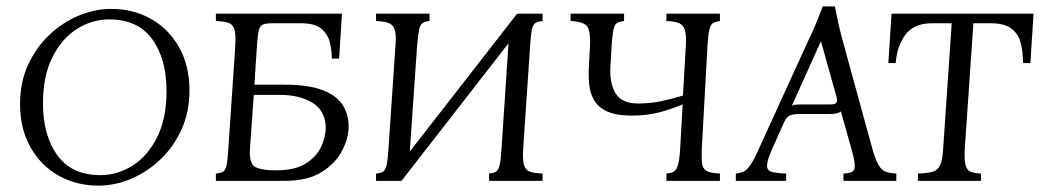

<svg xmlns="http://www.w3.org/2000/svg" viewBox="-20 -568 3288 603"><path d="M289 15Q220 15 164 -16.5Q108 -48 75.5 -106Q43 -164 43 -241Q43 -310 68.5 -365Q94 -420 135.5 -459Q177 -498 227.5 -519Q278 -540 329 -540Q399 -540 454.5 -508.5Q510 -477 542.5 -419.5Q575 -362 575 -284Q575 -215 549.5 -160Q524 -105 482.5 -66Q441 -27 390.5 -6Q340 15 289 15ZM295 -18Q349 -18 396.5 -48Q444 -78 473.5 -137Q503 -196 503 -282Q503 -383 458 -445Q413 -507 323 -507Q269 -507 221.5 -477Q174 -447 144.5 -388Q115 -329 115 -243Q115 -143 160 -80.5Q205 -18 295 -18Z M874 -302Q949 -302 993 -285Q1037 -268 1056 -238.5Q1075 -209 1075 -171Q1075 -134 1054 -94Q1033 -54 989 -27Q945 0 875 0H658V-23Q672 -24 680 -28.5Q688 -33 691.5 -49Q695 -65 697 -100L719 -425Q721 -461 716 -476.5Q711 -492 697 -496.5Q683 -501 658 -502V-525H1054L1045 -384H1022Q1022 -409 1016 -434.5Q1010 -460 989.5 -477.5Q969 -495 926 -495H836Q817 -495 807 -491.5Q797 -488 793 -473Q789 -458 787 -425L779 -302ZM765 -100Q762 -54 782 -43.5Q802 -33 846 -33Q908 -33 942 -55.5Q976 -78 989.5 -109Q1003 -140 1003 -166Q1003 -219 962.5 -244.5Q922 -270 859 -270H777Z M1241 0H1161V-23Q1175 -24 1182.5 -28.5Q1190 -33 1194 -49Q1198 -65 1200 -100L1222 -425Q1225 -460 1219.5 -475.5Q1214 -491 1200 -496Q1186 -501 1161 -502V-525H1329V-502Q1315 -501 1307.5 -496Q1300 -491 1296.5 -475.5Q1293 -460 1290 -425L1267 -92L1604 -525H1684V-502Q1670 -501 1662 -496Q1654 -491 1650.5 -475.5Q1647 -460 1645 -425L1623 -100Q1621 -65 1626 -49Q1631 -33 1645 -28.5Q1659 -24 1684 -23V0H1516V-23Q1530 -24 1537.5 -28.5Q1545 -33 1549 -49Q1553 -65 1555 -100L1577 -432Z M1964 -205Q1916 -205 1888 -217.5Q1860 -230 1847 -251.5Q1834 -273 1831 -298.5Q1828 -324 1829 -350L1833 -425Q1835 -469 1824.5 -484.5Q1814 -500 1772 -502V-525H1940V-502Q1916 -500 1910 -486Q1904 -472 1901 -425L1897 -358Q1894 -308 1913 -275.5Q1932 -243 1984 -243Q2022 -243 2055.5 -250Q2089 -257 2125 -268L2134 -425Q2136 -459 2130.5 -475Q2125 -491 2111 -496Q2097 -501 2073 -502V-525H2241V-502Q2227 -500 2219.5 -495.5Q2212 -491 2208 -475.5Q2204 -460 2202 -425L2184 -100Q2183 -71 2185 -54.5Q2187 -38 2199.5 -31Q2212 -24 2241 -23V0H2073V-23Q2087 -24 2095.5 -28.5Q2104 -33 2109 -49Q2114 -65 2116 -100L2124 -240Q2091 -226 2052 -215.5Q2013 -205 1964 -205Z M2720 -100Q2730 -66 2739 -50Q2748 -34 2761 -29Q2774 -24 2795 -23V0H2629V-23Q2648 -24 2656.5 -28.5Q2665 -33 2664.5 -49Q2664 -65 2654 -100L2621 -218Q2614 -213 2604.5 -211.5Q2595 -210 2585 -210H2493Q2473 -210 2462 -206Q2451 -202 2443 -185L2405 -100Q2389 -64 2389 -48Q2389 -32 2404.5 -28Q2420 -24 2449 -23V0H2291V-23Q2303 -24 2313.5 -28Q2324 -32 2335.5 -48Q2347 -64 2363 -100L2521 -446Q2534 -472 2544 -497Q2554 -522 2564 -548H2602Q2607 -522 2612.5 -497Q2618 -472 2625 -446ZM2588 -240Q2603 -240 2607 -246Q2611 -252 2606 -268L2559 -436H2557L2467 -236Q2473 -239 2480 -239.5Q2487 -240 2495 -240Z M2863 0V-23Q2892 -24 2908.5 -28.5Q2925 -33 2932.5 -49Q2940 -65 2942 -100L2969 -495H2908Q2850 -495 2823.5 -459Q2797 -423 2793 -370H2770L2780 -525H3226L3216 -370H3193Q3193 -405 3185.5 -433.5Q3178 -462 3156 -478.5Q3134 -495 3091 -495H3037L3010 -100Q3008 -65 3012.5 -49Q3017 -33 3029 -28.5Q3041 -24 3061 -23V0Z"/></svg>

Font: Bona Nova SC
Style: Italic
Weight: 400
Italic angle: -4°
Designer: Mateusz Machalski
Foundry: Capitalics
Version: Version 4.001; ttfautohint (v1.8.4.7-5d5b)